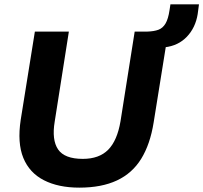

<svg xmlns="http://www.w3.org/2000/svg" viewBox="-20 -850 933 881"><path d="M344 11Q248 11 181.5 -23Q115 -57 87 -125.5Q59 -194 75 -300L140 -705H296L231 -292Q217 -208 246.5 -164.5Q276 -121 360 -121Q435 -121 476.5 -163Q518 -205 533 -294L598 -705H752L685 -288Q669 -188 628 -121.5Q587 -55 516.5 -22Q446 11 344 11ZM736 -633 652 -688 655 -705Q687 -706 707 -713.5Q727 -721 739.5 -742Q752 -763 758 -804L762 -830H893L887 -785Q877 -723 837.5 -681.5Q798 -640 736 -633Z"/></svg>

Font: Mulish ExtraLight ExtraBold
Style: Italic
Weight: 800
Italic angle: -9°
Version: Version 3.603